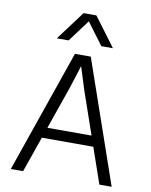

<svg xmlns="http://www.w3.org/2000/svg" viewBox="-99 -1004 848 1076"><g transform="rotate(10 325.0 -465.5)"><path d="M141 -203V-263H513V-203ZM280 -698H370L612 0H542L367 -506L326 -636L284 -504L108 0H38ZM165 -766 288 -931H361L484 -766H418L325 -891L232 -766Z"/></g></svg>

Font: Azeret Mono Thin ExtraLight
Style: Regular
Weight: 250
Version: Version 1.002